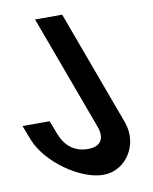

<svg xmlns="http://www.w3.org/2000/svg" viewBox="-178 -837 760 955"><g transform="rotate(-10 202.0 -360.0)"><path d="M91.4 -700 65.5 -770H202.5L228.4 -700L416.8 -189L417.2 -188C459.7 -70 380.2 51 265.9 50C152 50 -14.3 -65 -60.7 -188L-87.9 -259H49.1L75.4 -190C99.5 -127 147.5 -89 214.3 -90C279.8 -90 300.7 -130 279.8 -189Z"/></g></svg>

Font: Nordica Plus
Style: NordicaClassicRgCondOpObl
Weight: 500
Version: Version 1.01